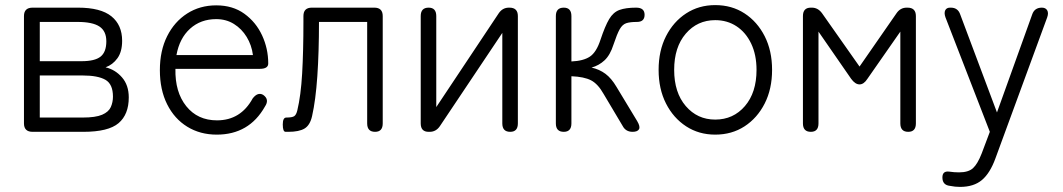

<svg xmlns="http://www.w3.org/2000/svg" viewBox="-20 -517 4169 753"><path d="M108 0Q74 0 74 -33V-454Q74 -487 108 -487H286Q375 -487 417 -453Q459 -419 459 -357Q459 -314 440.5 -288.5Q422 -263 394 -253Q432 -244 458.5 -213.5Q485 -183 485 -135Q485 -68 445 -34Q405 0 307 0ZM136 -56H304Q355 -56 380.5 -67Q406 -78 414.5 -97Q423 -116 423 -138Q423 -187 393.5 -204Q364 -221 304 -221H136ZM136 -277H300Q352 -277 374.5 -295Q397 -313 397 -355Q397 -395 370 -413Q343 -431 284 -431H136Z M830 11Q765 11 714.5 -20Q664 -51 635.5 -108Q607 -165 607 -242Q607 -318 635.5 -375Q664 -432 714 -464Q764 -496 828 -496Q893 -496 938.5 -463Q984 -430 1008 -378Q1032 -326 1032 -268Q1032 -247 999 -247H668Q666 -156 710.5 -100.5Q755 -45 831 -45Q924 -45 971 -131Q991 -157 1012 -145Q1038 -127 1019 -99Q957 11 830 11ZM672 -301H972Q967 -340 947.5 -372Q928 -404 897.5 -423Q867 -442 828 -442Q767 -442 725.5 -404.5Q684 -367 672 -301Z M1100 0Q1089 0 1089 -29Q1089 -56 1103 -56Q1126 -56 1134 -61.5Q1142 -67 1146 -84Q1160 -142 1165 -229Q1170 -316 1170 -431V-454Q1170 -487 1203 -487H1448Q1481 -487 1481 -454V-33Q1481 0 1451 0Q1420 0 1420 -33V-431H1231Q1231 -312 1224.5 -218Q1218 -124 1204 -62Q1196 -26 1174.5 -13Q1153 0 1111 0Z M1661 0Q1630 0 1630 -33V-454Q1630 -487 1661 -487Q1691 -487 1691 -454V-97L1936 -465Q1951 -487 1976 -487H1978Q2011 -487 2011 -454V-33Q2011 0 1981 0Q1950 0 1950 -33V-388L1705 -22Q1690 0 1665 0Z M2191 0Q2160 0 2160 -33V-454Q2160 -487 2191 -487Q2221 -487 2221 -454V-276Q2268 -278 2293.5 -295Q2319 -312 2335 -361Q2353 -415 2369 -442Q2385 -469 2409.5 -478Q2434 -487 2475 -487Q2508 -487 2508 -459Q2508 -431 2478 -431Q2451 -431 2436 -426Q2421 -421 2410.5 -402.5Q2400 -384 2386 -342Q2373 -301 2351 -280.5Q2329 -260 2300 -252Q2331 -245 2354.5 -227.5Q2378 -210 2398 -176L2479 -42Q2492 -20 2486 -10Q2480 0 2461 0Q2434 0 2422 -23L2347 -149Q2325 -188 2298 -202Q2271 -216 2221 -218V-33Q2221 0 2191 0Z M2785 11Q2721 11 2671 -21.5Q2621 -54 2592 -111Q2563 -168 2563 -243Q2563 -318 2592 -375Q2621 -432 2671 -464.5Q2721 -497 2785 -497Q2850 -497 2900 -464.5Q2950 -432 2979 -375Q3008 -318 3008 -243Q3008 -168 2979 -111Q2950 -54 2900 -21.5Q2850 11 2785 11ZM2785 -48Q2856 -48 2901.5 -101Q2947 -154 2947 -243Q2947 -302 2926 -346Q2905 -390 2868.5 -414Q2832 -438 2785 -438Q2715 -438 2669.5 -385Q2624 -332 2624 -243Q2624 -154 2669.5 -101Q2715 -48 2785 -48Z M3160 0Q3129 0 3129 -33V-454Q3129 -487 3160 -487H3164Q3188 -487 3204 -465L3351 -256L3496 -465Q3511 -487 3536 -487H3539Q3572 -487 3572 -454V-33Q3572 0 3542 0Q3511 0 3511 -33V-393L3382 -208Q3368 -186 3351 -186Q3334 -186 3318 -208L3190 -393V-33Q3190 0 3160 0Z M3745 216Q3735 216 3725.5 215Q3716 214 3706 212Q3676 209 3676 179Q3676 153 3702 156Q3722 159 3741 159Q3778 159 3796 142.5Q3814 126 3830 85L3862 0L3688 -449Q3682 -466 3687 -476.5Q3692 -487 3706 -487H3709Q3737 -487 3746 -460L3890 -76L4028 -460Q4037 -487 4066 -487Q4081 -487 4087 -476.5Q4093 -466 4087 -449L3884 104Q3863 162 3831 189Q3799 216 3745 216Z"/></svg>

Font: Zen Maru Gothic
Style: Regular
Weight: 400
Designer: Yoshimichi Ohira
Foundry: Positype
Version: Version 1.002